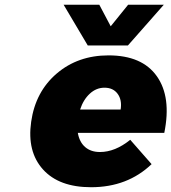

<svg xmlns="http://www.w3.org/2000/svg" viewBox="-20 -785 725 812"><path d="M111.8 -270Q129.9 -397 219.7 -473.9Q309.6 -550.8 439 -550.8Q581.1 -550.8 643.3 -462.6Q705.6 -374.5 674.8 -223.1H309.1Q315.9 -184.1 340.1 -163.1Q364.3 -142.1 402.8 -142.1Q466.8 -142.1 530.8 -193.8L621.1 -90.8Q519 6.8 365.2 6.8Q229.5 6.8 161.6 -68.6Q93.8 -144 111.8 -270ZM249 -765.1H399.9L448.2 -673.8L522 -765.1H672.9L521 -592.8H351.1ZM318.8 -321.8H490.2Q496.6 -362.3 477.5 -388.2Q458.5 -414.1 421.9 -414.1Q387.2 -414.1 359.9 -388.9Q332.5 -363.8 318.8 -321.8Z"/></svg>

Font: Trueno ExtraBold
Style: Italic
Weight: 800
Designer: Julieta Ulanovsky
Foundry: Julieta Ulanovsky
Version: Version 3.001b | FøM Fix